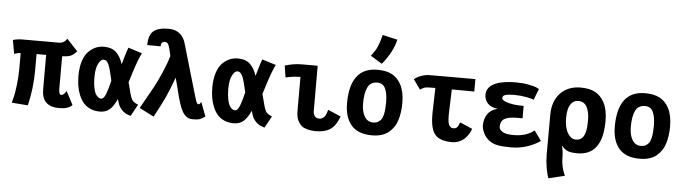

<svg xmlns="http://www.w3.org/2000/svg" viewBox="-55 -1019 5286 1479"><g transform="rotate(5 2588.0 -280.0)"><path d="M371.6 -498Q388.2 -498 400.1 -503.4Q412.1 -508.8 418 -514.6Q423.8 -520.5 433.6 -533.7L517.6 -443.8Q491.2 -414.1 468.3 -405.5Q445.3 -397 405.3 -395.5V-149.4Q405.3 -98.6 422.4 -98.6Q433.6 -98.6 442.4 -106Q451.2 -113.3 462.9 -132.8L517.6 -28.3Q488.3 3.9 416.5 3.9Q281.7 3.9 281.7 -127.9V-395.5H207.5V-270.5Q207.5 -129.4 174.8 3.9L49.8 -5.9Q59.1 -41 64 -60.8Q68.8 -80.6 76.9 -144Q85 -207.5 85 -272.5V-392.1Q58.6 -392.1 35.2 -380.9L16.6 -487.3Q45.4 -498 95.2 -498Z M932.6 -240.7Q937.5 -224.6 946 -189.5Q954.6 -154.3 963.4 -128.4Q970.2 -107.9 982.9 -96.2Q995.6 -84.5 1020.5 -74.7L970.7 15.6Q928.2 4.9 904.3 -19.8Q880.4 -44.4 872.1 -71.8Q865.2 -94.2 861.8 -105Q836.9 -48.8 806.9 -22.7Q776.9 3.4 730.5 3.4Q689.5 3.4 657 -11.2Q624.5 -25.9 603.8 -50.5Q583 -75.2 569.1 -109.1Q555.2 -143.1 549.3 -179.7Q543.5 -216.3 543.5 -257.3Q543.5 -321.8 558.8 -369.9Q574.2 -418 600.6 -444.8Q627 -471.7 657.2 -484.4Q687.5 -497.1 721.2 -497.1Q779.3 -497.1 814 -465.8Q848.6 -434.6 867.2 -374.5Q872.6 -391.6 879.9 -417.7Q887.2 -443.8 893.8 -465.1Q900.4 -486.3 908.2 -506.3L1015.6 -472.2Q1010.3 -461.9 1005.4 -451.2Q1000.5 -440.4 995.1 -427Q989.7 -413.6 985.8 -403.6Q981.9 -393.6 976.3 -377Q970.7 -360.4 967.5 -351.3Q964.4 -342.3 958.3 -323Q952.1 -303.7 950 -296.4Q947.8 -289.1 940.9 -267.6Q934.1 -246.1 932.6 -240.7ZM667 -255.9Q667 -211.9 673.3 -179.7Q679.7 -147.5 687.5 -132.3Q695.3 -117.2 706.1 -108.4Q716.8 -99.6 721.7 -98.4Q726.6 -97.2 730.5 -97.2H734.4Q752.4 -97.2 767.6 -134.3Q782.7 -171.4 799.3 -241.7Q780.8 -328.6 765.9 -363.3Q751 -397.9 726.1 -397.9Q704.6 -397.9 685.8 -361.3Q667 -324.7 667 -255.9Z M1147.5 5.9 1035.2 -51.3Q1039.6 -59.6 1073.2 -118.7Q1106.9 -177.7 1131.8 -223.6Q1156.7 -269.5 1187.7 -340.6Q1218.8 -411.6 1235.4 -470.7Q1221.7 -535.6 1212.4 -555.4Q1203.1 -575.2 1184.1 -575.2Q1153.8 -575.2 1153.8 -538.1L1050.8 -539.1Q1050.8 -615.7 1086.9 -647Q1123 -678.2 1204.1 -678.2Q1256.3 -678.2 1289.3 -651.9Q1322.3 -625.5 1335 -581.5L1446.8 -199.2Q1462.9 -144 1468.8 -131.6Q1474.6 -119.1 1482.9 -119.1Q1488.8 -119.1 1493.9 -124.3Q1499 -129.4 1501 -134.8L1503.4 -139.6L1544.9 -29.3Q1516.6 -10.3 1501.2 -5.1Q1485.8 0 1450.2 0Q1430.7 0 1416.3 -5.6Q1401.9 -11.2 1386.2 -27.6Q1370.6 -43.9 1356.4 -77.4Q1342.3 -110.8 1328.6 -162.1Q1325.2 -174.8 1318.6 -200.9Q1312 -227.1 1305.4 -253.7Q1298.8 -280.3 1291 -307.6Q1254.9 -209 1228.5 -151.6Q1202.1 -94.2 1147.5 5.9Z M1967.8 -240.7Q1972.7 -224.6 1981.2 -189.5Q1989.7 -154.3 1998.5 -128.4Q2005.4 -107.9 2018.1 -96.2Q2030.8 -84.5 2055.7 -74.7L2005.9 15.6Q1963.4 4.9 1939.5 -19.8Q1915.5 -44.4 1907.2 -71.8Q1900.4 -94.2 1897 -105Q1872.1 -48.8 1842 -22.7Q1812 3.4 1765.6 3.4Q1724.6 3.4 1692.1 -11.2Q1659.7 -25.9 1638.9 -50.5Q1618.2 -75.2 1604.2 -109.1Q1590.3 -143.1 1584.5 -179.7Q1578.6 -216.3 1578.6 -257.3Q1578.6 -321.8 1594 -369.9Q1609.4 -418 1635.7 -444.8Q1662.1 -471.7 1692.4 -484.4Q1722.7 -497.1 1756.3 -497.1Q1814.5 -497.1 1849.1 -465.8Q1883.8 -434.6 1902.3 -374.5Q1907.7 -391.6 1915 -417.7Q1922.4 -443.8 1929 -465.1Q1935.5 -486.3 1943.4 -506.3L2050.8 -472.2Q2045.4 -461.9 2040.5 -451.2Q2035.6 -440.4 2030.3 -427Q2024.9 -413.6 2021 -403.6Q2017.1 -393.6 2011.5 -377Q2005.9 -360.4 2002.7 -351.3Q1999.5 -342.3 1993.4 -323Q1987.3 -303.7 1985.1 -296.4Q1982.9 -289.1 1976.1 -267.6Q1969.2 -246.1 1967.8 -240.7ZM1702.1 -255.9Q1702.1 -211.9 1708.5 -179.7Q1714.8 -147.5 1722.7 -132.3Q1730.5 -117.2 1741.2 -108.4Q1752 -99.6 1756.8 -98.4Q1761.7 -97.2 1765.6 -97.2H1769.5Q1787.6 -97.2 1802.7 -134.3Q1817.9 -171.4 1834.5 -241.7Q1815.9 -328.6 1801 -363.3Q1786.1 -397.9 1761.2 -397.9Q1739.7 -397.9 1720.9 -361.3Q1702.1 -324.7 1702.1 -255.9Z M2248 -494.6H2372.6Q2372.6 -494.6 2373 -144.5Q2373 -120.6 2385 -105.2Q2397 -89.8 2418 -89.8Q2442.4 -89.8 2458 -106.9Q2473.6 -124 2482.4 -163.6L2582.5 -120.6Q2557.6 -50.8 2516.1 -21Q2474.6 8.8 2401.4 8.8Q2366.7 8.8 2336.9 0.7Q2307.1 -7.3 2293 -19.5Q2270 -39.6 2259 -66.9Q2248 -94.2 2248 -138.7V-397Q2192.9 -397 2133.8 -383.3L2119.6 -474.1Q2188.5 -494.6 2248 -494.6Z M2773.9 -607.4Q2806.6 -647.9 2821 -680.7Q2835.4 -713.4 2851.1 -774.4L2966.3 -748Q2946.3 -653.8 2863.3 -552.7ZM2893.1 -120.6Q2922.4 -152.8 2922.4 -258.8Q2922.4 -258.8 2922.4 -266.6Q2921.4 -331.1 2903.3 -368.2Q2885.3 -405.3 2841.8 -405.3Q2789.6 -405.3 2767.8 -361.3Q2746.1 -317.4 2746.1 -235.4Q2746.1 -172.9 2769.5 -134.5Q2793 -96.2 2835.9 -96.2Q2855.5 -96.7 2867.4 -101.8Q2879.4 -106.9 2893.1 -120.6ZM2835.4 2.9Q2726.6 2.9 2674.8 -57.9Q2623 -118.7 2623 -226.6Q2623 -503.9 2834.5 -503.9Q2904.8 -503.9 2948.5 -479.7Q2992.2 -455.6 3018.6 -405.8Q3047.4 -350.1 3047.4 -265.1Q3047.4 -229 3043 -196.8Q3038.6 -164.6 3029.3 -133.8Q3020 -103 3003.4 -78.6Q2986.8 -54.2 2964.1 -35.6Q2941.4 -17.1 2908.9 -7.1Q2876.5 2.9 2836.4 2.9Z M3383.8 -498H3443.4Q3443.4 -498 3511.2 -498H3583H3591.8V-401.9L3443.4 -402.8H3418Q3415.5 -345.2 3413.8 -286.9Q3412.1 -228.5 3411.6 -214.8V-195.3Q3411.6 -167 3415.3 -148.2Q3418.9 -129.4 3425.8 -120.8Q3432.6 -112.3 3439.2 -109.1Q3445.8 -106 3454.6 -106Q3474.6 -106 3483.9 -116Q3493.2 -126 3503.9 -155.8L3600.6 -113.8Q3596.7 -102.5 3591.1 -91.1Q3585.4 -79.6 3573 -61.8Q3560.5 -43.9 3545.4 -31Q3530.3 -18.1 3506.6 -8.3Q3482.9 1.5 3455.6 1.5Q3360.4 1.5 3323 -42.7Q3285.6 -86.9 3285.6 -193.8V-214.8Q3286.6 -239.7 3287.8 -297.6Q3289.1 -355.5 3290.5 -403.3L3240.2 -402.3Q3216.8 -401.9 3205.6 -397.7Q3194.3 -393.6 3173.3 -380.4L3120.1 -455.6Q3139.6 -473.1 3172.1 -485.4Q3204.6 -497.6 3237.8 -497.6Z M4136.2 -67.4Q4101.6 -41.5 4042 -19.8Q3982.4 2 3909.7 2Q3841.8 2 3803.7 -6.1Q3765.6 -14.2 3738.8 -35.6Q3711.9 -56.6 3696 -89.1Q3680.2 -121.6 3680.2 -147Q3680.2 -198.2 3705.1 -235.4Q3730 -272.5 3782.7 -285.2Q3730 -291 3704.8 -318.6Q3679.7 -346.2 3679.7 -385.3Q3679.7 -407.2 3688.5 -425Q3697.3 -442.9 3713.1 -455.1Q3729 -467.3 3749.8 -476.3Q3770.5 -485.4 3795.9 -490.2Q3821.3 -495.1 3847.2 -497.6Q3873 -500 3901.4 -500H3907.7Q3959 -500 4002.2 -491.7Q4045.4 -483.4 4061.5 -476.6Q4077.6 -469.7 4085.9 -464.4L4052.7 -378.4Q4041.5 -385.3 3995.6 -394Q3949.7 -402.8 3902.3 -402.8Q3856.4 -402.8 3833.5 -396.2Q3810.5 -389.6 3810.5 -371.6Q3810.5 -355.5 3840.3 -344.2Q3870.1 -333 3903.3 -328.9Q3936.5 -324.7 3965.3 -324.7H3968.8H3971.2H3980V-228.5Q3973.6 -228.5 3960.9 -228.8Q3948.2 -229 3941.9 -229Q3869.6 -229 3839.8 -210.2Q3810.1 -191.4 3810.1 -149.4Q3810.1 -127.4 3835.9 -110.8Q3861.8 -94.2 3921.9 -94.2Q3977.5 -94.2 4018.1 -108.9Q4058.6 -123.5 4081.1 -144Z M4483.9 -252.4Q4483.9 -252.4 4483.9 -259.8Q4483.4 -321.8 4462.9 -360.6Q4442.4 -399.4 4396.5 -399.4Q4358.4 -399.4 4336.2 -365Q4314 -330.6 4314 -260.3Q4314 -186.5 4339.6 -143.8Q4365.2 -101.1 4403.3 -101.1Q4422.9 -101.1 4437.3 -109.1Q4451.7 -117.2 4460.4 -130.6Q4469.2 -144 4474.6 -164.3Q4480 -184.6 4481.9 -205.3Q4483.9 -226.1 4483.9 -252.4ZM4190.4 -274.4Q4190.4 -380.4 4249.5 -442.1Q4308.6 -503.9 4405.8 -503.9Q4476.1 -503.9 4519.8 -479.7Q4563.5 -455.6 4589.8 -405.8Q4618.7 -350.1 4618.7 -265.1Q4618.7 2.9 4423.8 2.9H4422.9Q4373.5 2.9 4349.1 -7.3Q4324.7 -17.6 4300.3 -46.9Q4312.5 -7.3 4312.5 48.3Q4312.5 77.6 4318.6 106.9Q4324.7 136.2 4329.1 148.2Q4333.5 160.2 4343.3 184.1L4218.8 213.9Q4208 189.9 4198.7 136.2Q4189.5 82.5 4189.5 34.2Z M4963.4 -120.6Q4992.7 -152.8 4992.7 -258.8Q4992.7 -258.8 4992.7 -266.6Q4991.7 -331.1 4973.6 -368.2Q4955.6 -405.3 4912.1 -405.3Q4859.9 -405.3 4838.1 -361.3Q4816.4 -317.4 4816.4 -235.4Q4816.4 -172.9 4839.8 -134.5Q4863.3 -96.2 4906.2 -96.2Q4925.8 -96.7 4937.7 -101.8Q4949.7 -106.9 4963.4 -120.6ZM4905.8 2.9Q4796.9 2.9 4745.1 -57.9Q4693.4 -118.7 4693.4 -226.6Q4693.4 -503.9 4904.8 -503.9Q4975.1 -503.9 5018.8 -479.7Q5062.5 -455.6 5088.9 -405.8Q5117.7 -350.1 5117.7 -265.1Q5117.7 -229 5113.3 -196.8Q5108.9 -164.6 5099.6 -133.8Q5090.3 -103 5073.7 -78.6Q5057.1 -54.2 5034.4 -35.6Q5011.7 -17.1 4979.2 -7.1Q4946.8 2.9 4906.7 2.9Z"/></g></svg>

Font: Fantasque Sans Mono
Style: Bold
Weight: 700
Monospace: yes
Designer: Jany Belluz
Version: Version 1.8.0 ; ttfautohint (v1.8.2)